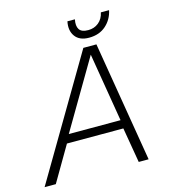

<svg xmlns="http://www.w3.org/2000/svg" viewBox="-118 -895 902 993"><g transform="rotate(-15 332.5 -399.0)"><path d="M421 -687Q370 -687 347 -718.5Q324 -750 334 -798H374Q367 -764 379 -745Q391 -726 427 -726Q459 -726 482.5 -745Q506 -764 513 -798H557Q547 -750 511.5 -718.5Q476 -687 421 -687ZM-2 0 378 -644H448L555 0H502L470 -188H168L58 0ZM190 -233H467L406 -600Z"/></g></svg>

Font: Kanit ExtraLight
Style: Italic
Weight: 275
Italic angle: -12°
Designer: Katatrad Team
Foundry: CadsonDemak
Version: Version 2.000; ttfautohint (v1.8.3)